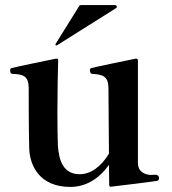

<svg xmlns="http://www.w3.org/2000/svg" viewBox="-20 -725 679 756"><path d="M202 -546C203 -546 203 -546 205 -547L437 -693C440 -695 440 -696 440 -698C440 -702 437 -705 433 -705H300C296 -705 293 -704 291 -700L202 -557C200 -554 199 -552 198 -549C198 -548 200 -546 202 -546ZM589 -37C584 -37 579 -36 573 -36C550 -38 523 -48 523 -84V-487C523 -492 520 -495 514 -494C479 -487 349 -460 340 -457C335 -456 334 -453 334 -450C334 -444 335 -435 343 -434C384 -432 406 -425 407 -380L409 -120C379 -70 338 -39 294 -39C228 -39 212 -95 208 -151C207 -170 206 -226 206 -283C206 -362 208 -458 209 -487C209 -493 206 -495 200 -494C165 -487 35 -460 26 -457C21 -456 20 -452 20 -448C20 -444 20 -435 29 -434C70 -433 92 -426 93 -381C93 -337 93 -222 95 -142C97 -70 138 11 257 11C329 11 379 -33 409 -76L410 3C410 9 413 11 418 10C454 6 591 -11 599 -13C605 -15 606 -19 606 -23C606 -29 605 -37 589 -37Z"/></svg>

Font: Shippori Mincho OTF
Style: Bold
Weight: 800
Designer: FONTDASU
Foundry: FONTDASU / Google Inc. / but / Adobe
Version: Version 3.300;hotconv 1.0.109;makeotfexe 2.5.65596